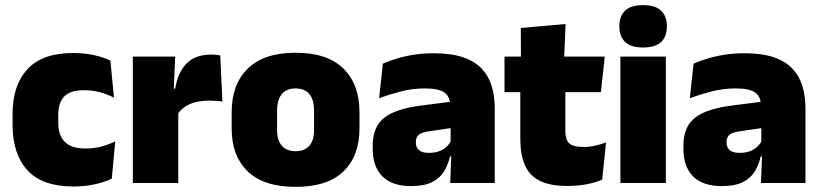

<svg xmlns="http://www.w3.org/2000/svg" viewBox="-20 -713 3198 748"><path d="M265.5 13.5Q145 13.5 87 -49.5Q29 -112.5 29 -227V-269.5Q29 -380.5 87 -443.5Q145 -506.5 265 -506.5Q294.5 -506.5 321 -502.8Q347.5 -499 370 -492.2Q392.5 -485.5 410 -477L424 -332.5Q399.5 -345 371 -353.2Q342.5 -361.5 307.5 -361.5Q253.5 -361.5 230.2 -337Q207 -312.5 207 -266.5V-234Q207 -186 232.5 -160.2Q258 -134.5 312.5 -134.5Q346.5 -134.5 374.2 -142Q402 -149.5 429 -162L415.5 -17Q388 -3.5 349 5Q310 13.5 265.5 13.5Z M672 -267.5 621 -367.5H662.5Q672.5 -430 706.5 -465.2Q740.5 -500.5 804 -500.5Q813.5 -500.5 821.8 -499.5Q830 -498.5 838 -497L846.5 -317Q836.5 -319 822.8 -320Q809 -321 796 -321Q749 -321 718 -306.8Q687 -292.5 672 -267.5ZM497.5 0V-492.5H662.5L655.5 -329.5H674.5V0Z M1131.5 15Q1008 15 945.2 -45.2Q882.5 -105.5 882.5 -212.5V-275Q882.5 -384.5 945.5 -446Q1008.5 -507.5 1131.5 -507.5Q1255 -507.5 1317.8 -446Q1380.5 -384.5 1380.5 -275V-212.5Q1380.5 -105.5 1318 -45.2Q1255.5 15 1131.5 15ZM1131.5 -124Q1167 -124 1185.2 -145.2Q1203.5 -166.5 1203.5 -206V-282Q1203.5 -324.5 1185.2 -346.5Q1167 -368.5 1131.5 -368.5Q1096.5 -368.5 1078 -346.5Q1059.5 -324.5 1059.5 -282V-206Q1059.5 -166.5 1078 -145.2Q1096.5 -124 1131.5 -124Z M1734 0 1739 -126 1735.5 -130.5V-283.5L1734 -301.5Q1734 -336 1711.8 -352.2Q1689.5 -368.5 1636 -368.5Q1587.5 -368.5 1542.8 -357Q1498 -345.5 1457 -330.5L1471.5 -465Q1496.5 -476 1527 -485.2Q1557.5 -494.5 1593.5 -500Q1629.5 -505.5 1670 -505.5Q1738.5 -505.5 1784.2 -489.8Q1830 -474 1857 -445.2Q1884 -416.5 1895.8 -377Q1907.5 -337.5 1907.5 -290V0ZM1581.5 12Q1507.5 12 1469.8 -25.8Q1432 -63.5 1432 -133V-145.5Q1432 -219.5 1477.2 -254.5Q1522.5 -289.5 1622 -302L1747.5 -318L1758 -217L1651.5 -201.5Q1622.5 -197.5 1611.2 -187.8Q1600 -178 1600 -159V-157Q1600 -139.5 1611.8 -128.5Q1623.5 -117.5 1651 -117.5Q1674 -117.5 1690.8 -123.8Q1707.5 -130 1718.8 -140.5Q1730 -151 1736.5 -163.5L1761.5 -103.5H1733Q1725.5 -70 1709.2 -44Q1693 -18 1662.5 -3Q1632 12 1581.5 12Z M2190.5 11.5Q2122 11.5 2081.8 -9.2Q2041.5 -30 2024.2 -71Q2007 -112 2007 -172V-436H2182.5V-202Q2182.5 -170 2197 -155.2Q2211.5 -140.5 2254 -140.5Q2277 -140.5 2299.8 -145.8Q2322.5 -151 2341 -158L2326 -13Q2300 -2 2266 4.8Q2232 11.5 2190.5 11.5ZM1945.5 -354V-492.5H2336L2321 -354ZM2009.5 -480.5 2009 -604 2183.5 -619.5 2177.5 -480.5Z M2397 0V-492.5H2574V0ZM2485.5 -528Q2437 -528 2415 -549.8Q2393 -571.5 2393 -608.5V-612.5Q2393 -649.5 2415 -671.2Q2437 -693 2485.5 -693Q2533.5 -693 2555.8 -671.2Q2578 -649.5 2578 -612.5V-608.5Q2578 -571 2555.8 -549.5Q2533.5 -528 2485.5 -528Z M2944.5 0 2949.5 -126 2946 -130.5V-283.5L2944.5 -301.5Q2944.5 -336 2922.2 -352.2Q2900 -368.5 2846.5 -368.5Q2798 -368.5 2753.2 -357Q2708.5 -345.5 2667.5 -330.5L2682 -465Q2707 -476 2737.5 -485.2Q2768 -494.5 2804 -500Q2840 -505.5 2880.5 -505.5Q2949 -505.5 2994.8 -489.8Q3040.5 -474 3067.5 -445.2Q3094.5 -416.5 3106.2 -377Q3118 -337.5 3118 -290V0ZM2792 12Q2718 12 2680.2 -25.8Q2642.5 -63.5 2642.5 -133V-145.5Q2642.5 -219.5 2687.8 -254.5Q2733 -289.5 2832.5 -302L2958 -318L2968.5 -217L2862 -201.5Q2833 -197.5 2821.8 -187.8Q2810.5 -178 2810.5 -159V-157Q2810.5 -139.5 2822.2 -128.5Q2834 -117.5 2861.5 -117.5Q2884.5 -117.5 2901.2 -123.8Q2918 -130 2929.2 -140.5Q2940.5 -151 2947 -163.5L2972 -103.5H2943.5Q2936 -70 2919.8 -44Q2903.5 -18 2873 -3Q2842.5 12 2792 12Z"/></svg>

Font: Anek Tamil ExtraBold
Style: Regular
Weight: 800
Designer: Aadarsh Rajan (Tamil), Yesha Goshar (Latin)
Foundry: Ek Type
Version: Version 1.003